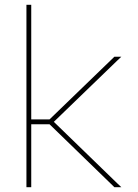

<svg xmlns="http://www.w3.org/2000/svg" viewBox="-20 -789 575 799"><path d="M186 -272 453 -13 456 -10H485L467 -27L204 -282L467 -536L485 -553H456L453 -550L186 -292H110V-759V-769H90V-759V-292V-272V-20V-10H110V-20V-272Z"/></svg>

Font: Nordica Plus
Style: NordicaClassicUltraLight
Weight: 300
Version: Version 1